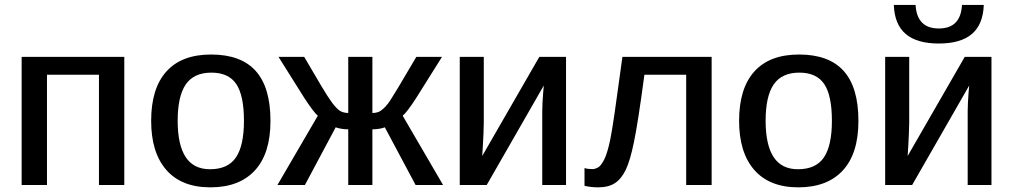

<svg xmlns="http://www.w3.org/2000/svg" viewBox="-20 -763 4179 792"><path d="M173.8 -454.6V0H69.3V-528.3H492.7V0H388.2V-454.6Z M1095.7 -264.6Q1095.7 -129.4 1031.2 -59.8Q966.8 9.8 847.7 9.8Q729 9.8 666.3 -61.8Q603.5 -133.3 603.5 -264.6Q603.5 -398.4 666.5 -468.3Q729.5 -538.1 850.6 -538.1Q974.1 -538.1 1034.9 -470.2Q1095.7 -402.3 1095.7 -264.6ZM986.3 -264.6Q986.3 -369.1 954.6 -416.3Q922.9 -463.4 852.1 -463.4Q779.8 -463.4 746.3 -414.8Q712.9 -366.2 712.9 -264.6Q712.9 -165.5 745.8 -115.2Q778.8 -64.9 846.2 -64.9Q920.4 -64.9 953.4 -113.8Q986.3 -162.6 986.3 -264.6Z M1416.5 -229.5Q1402.3 -229.5 1387.9 -231.9Q1373.5 -234.4 1364.7 -237.8L1237.8 0H1124.5L1291 -285.6Q1273.9 -299.8 1234.4 -360.4L1128.9 -528.3H1234.9L1305.2 -408.7Q1319.3 -384.8 1330.8 -367.2Q1342.3 -349.6 1350.6 -338.4Q1367.7 -315.9 1381.1 -306.6Q1394.5 -297.4 1416.5 -296.9V-528.3H1516.1V-296.9Q1528.8 -296.9 1539.3 -300.5Q1549.8 -304.2 1560.5 -314Q1565.4 -318.8 1570.1 -323.5Q1574.7 -328.1 1580.8 -336.2Q1586.9 -344.2 1596.4 -359.6Q1606 -375 1621.6 -400.4L1697.3 -528.3H1803.2L1697.8 -360.4Q1659.2 -300.3 1641.1 -285.6L1807.6 0H1694.3L1567.4 -237.8Q1559.1 -234.4 1544.7 -231.9Q1530.3 -229.5 1516.1 -229.5V0H1416.5Z M2223.1 -410.2 1987.8 0H1876.5V-528.3H1975.6V-256.3Q1975.6 -237.8 1974.4 -213.1Q1973.1 -188.5 1971.9 -163.6Q1970.7 -138.7 1969.2 -119.6L2204.6 -528.3H2314.9V0H2216.8V-304.2Q2216.8 -317.9 2217.8 -338.9Q2218.8 -359.9 2220.5 -380.1Q2222.2 -400.4 2223.1 -410.2Z M2561.5 -63Q2543.5 -25.4 2516.8 -7.8Q2490.2 9.8 2446.8 9.8Q2433.1 9.8 2417.7 8.1Q2402.3 6.3 2391.1 3.4V-69.8Q2403.8 -65.4 2424.3 -65.4Q2433.6 -65.4 2445.8 -71.5Q2458 -77.6 2471.4 -103Q2484.9 -128.4 2497.1 -186.5Q2501 -205.1 2505.1 -230.5Q2509.3 -255.9 2514.9 -294.4Q2520.5 -333 2528.3 -389.9Q2536.1 -446.8 2547.4 -528.3H2915.5V0H2810.5V-454.6H2638.2Q2624.5 -352.1 2613.5 -282Q2602.5 -211.9 2594.7 -175.3Q2579.6 -101.6 2561.5 -63Z M3521 -264.6Q3521 -129.4 3456.5 -59.8Q3392.1 9.8 3272.9 9.8Q3154.3 9.8 3091.6 -61.8Q3028.8 -133.3 3028.8 -264.6Q3028.8 -398.4 3091.8 -468.3Q3154.8 -538.1 3275.9 -538.1Q3399.4 -538.1 3460.2 -470.2Q3521 -402.3 3521 -264.6ZM3411.6 -264.6Q3411.6 -369.1 3379.9 -416.3Q3348.1 -463.4 3277.3 -463.4Q3205.1 -463.4 3171.6 -414.8Q3138.2 -366.2 3138.2 -264.6Q3138.2 -165.5 3171.1 -115.2Q3204.1 -64.9 3271.5 -64.9Q3345.7 -64.9 3378.7 -113.8Q3411.6 -162.6 3411.6 -264.6Z M3978 -410.2 3742.7 0H3631.3V-528.3H3730.5V-256.3Q3730.5 -237.8 3729.2 -213.1Q3728 -188.5 3726.8 -163.6Q3725.6 -138.7 3724.1 -119.6L3959.5 -528.3H4069.8V0H3971.7V-304.2Q3971.7 -317.9 3972.7 -338.9Q3973.6 -359.9 3975.3 -380.1Q3977.1 -400.4 3978 -410.2ZM3852.5 -583.5Q3762.2 -583.5 3716.1 -622.8Q3669.9 -662.1 3667 -742.7H3756.8Q3762.2 -645.5 3852.5 -645.5Q3942.9 -645.5 3948.2 -742.7H4038.1Q4035.2 -662.1 3989 -622.8Q3942.9 -583.5 3852.5 -583.5Z"/></svg>

Font: Arimo Medium
Style: Regular
Weight: 500
Designer: Steve Matteson
Foundry: Monotype Imaging Inc.
Version: Version 1.33